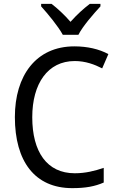

<svg xmlns="http://www.w3.org/2000/svg" viewBox="-20 -1057 610 994"><path d="M305 -877H386C408 -921 464 -985 500 -1024V-1037H445C412 -1012 379 -982 345 -944C314 -980 277 -1014 247 -1037H193V-1024C228 -985 282 -920 305 -877ZM367 -741C423 -741 470 -723 509 -703L541 -777C493 -803 432 -817 365 -817C166 -817 57 -665 57 -451C57 -222 160 -83 354 -83C424 -83 471 -92 517 -112V-188C470 -172 422 -160 367 -160C223 -160 147 -271 147 -450C147 -624 227 -741 367 -741Z"/></svg>

Font: Noto Sans Kannada UI SemiCondensed SemiBold
Style: Regular
Weight: 600
Width: 4
Designer: Jelle Bosma - Monotype Design Team
Foundry: Monotype Imaging Inc.
Version: Version 2.006